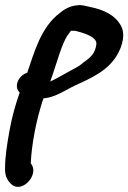

<svg xmlns="http://www.w3.org/2000/svg" viewBox="-21 -544 508 761"><path d="M46 -199C47 -189 51 -184 57 -177C41 -132 26 -79 17 -28C7 27 -1 77 -1 124C-2 156 11 175 25 187C67 224 136 147 102 105L101 103C104 31 122 -68 151 -154C157 -155 164 -156 170 -157C200 -163 234 -183 262 -198C306 -221 386 -247 432 -309C458 -344 479 -399 460 -439C437 -485 387 -506 338 -516C291 -528 289 -523 289 -523C266 -523 239 -512 218 -494C140 -436 115 -336 87 -256C58 -246 44 -220 46 -199ZM178 -221C204 -291 223 -372 249 -407C263 -425 257 -422 267 -422H269C278 -423 282 -420 299 -416C335 -405 363 -391 361 -369C356 -330 337 -316 308 -295C291 -279 266 -269 237 -252C220 -243 199 -230 178 -221Z"/></svg>

Font: Stray Cat
Style: ExBlkCnObl
Weight: 1000
Version: Version 1.0